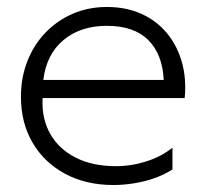

<svg xmlns="http://www.w3.org/2000/svg" viewBox="-20 -515 590 550"><path d="M305 15Q227 15 167.2 -16.8Q107.5 -48.5 73.8 -105.5Q40 -162.5 40 -238Q40 -293 58.5 -340Q77 -387 110.5 -421.8Q144 -456.5 188.8 -475.8Q233.5 -495 286 -495Q341.5 -495 385.2 -475.2Q429 -455.5 458.2 -420Q487.5 -384.5 501 -337Q514.5 -289.5 509 -234H102Q99 -175.5 123.8 -131.8Q148.5 -88 196.8 -63.5Q245 -39 312 -39Q356.5 -39 399.5 -52.8Q442.5 -66.5 474 -92V-29.5Q449.5 -14 421.2 -4.2Q393 5.5 363.5 10.2Q334 15 305 15ZM104 -286H449Q445.5 -359.5 404.8 -400.2Q364 -441 286 -441Q210.5 -441 161.8 -400.2Q113 -359.5 104 -286Z"/></svg>

Font: Geologica-Sharp
Style: Regular
Weight: 100
Designer: Sindre Bremnes, Frode Helland
Foundry: Monokrom Skriftforlag AS
Version: Version 1.010;gftools[0.9.28]